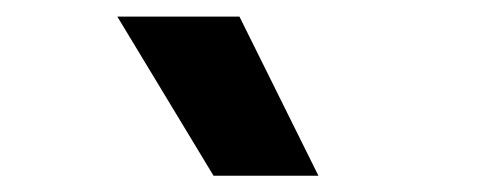

<svg xmlns="http://www.w3.org/2000/svg" viewBox="-20 -828 580 231"><path d="M236.9 -616.6 121.2 -808H268.1L363.1 -616.6Z"/></svg>

Font: Encode Sans Condensed Thin
Style: Regular
Weight: 100
Width: 3
Designer: Multiple Designers
Foundry: Impallari Type
Version: Version 3.002